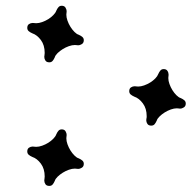

<svg xmlns="http://www.w3.org/2000/svg" viewBox="-20 -584 649 650"><path d="M244.1 -430.7Q241.7 -430.7 239.3 -431.2Q236.8 -431.6 233.4 -431.6Q224.1 -431.6 213.1 -427.7Q202.1 -423.8 192.4 -417.7Q182.6 -411.6 175 -404.3Q167.5 -397 165.5 -390.1Q162.1 -382.3 158 -377.7Q153.8 -373 147 -373Q137.7 -373 133.8 -378.9Q129.9 -384.8 129.9 -391.6Q129.9 -395 130.6 -397.2Q131.3 -399.4 131.3 -404.8Q131.3 -431.2 118.4 -448.5Q105.5 -465.8 89.4 -471.2Q81.5 -474.6 76.9 -478.8Q72.3 -482.9 72.3 -489.7Q72.3 -498.5 78.1 -502.4Q84 -506.3 90.8 -506.3Q93.8 -506.3 96.2 -505.9Q98.6 -505.4 102.5 -505.4Q111.8 -505.4 122.8 -509.3Q133.8 -513.2 143.6 -519.3Q153.3 -525.4 160.6 -533Q168 -540.5 170.4 -547.4Q173.8 -555.2 178 -559.8Q182.1 -564.5 189 -564.5Q197.8 -564.5 201.7 -558.3Q205.6 -552.2 205.6 -544.9Q205.6 -542.5 205.1 -540Q204.6 -537.6 204.6 -534.2Q204.6 -524.9 208.5 -513.9Q212.4 -502.9 218.5 -493.2Q224.6 -483.4 232.2 -475.8Q239.7 -468.3 246.6 -466.3Q254.4 -462.9 259 -458.7Q263.7 -454.6 263.7 -447.8Q263.7 -439 257.3 -434.8Q251 -430.7 244.1 -430.7ZM244.1 -12.2Q241.7 -12.2 239.3 -12.7Q236.8 -13.2 233.4 -13.2Q224.1 -13.2 213.1 -9.3Q202.1 -5.4 192.4 0.7Q182.6 6.8 175 14.2Q167.5 21.5 165.5 28.3Q162.1 36.1 158 40.8Q153.8 45.4 147 45.4Q137.7 45.4 133.8 39.6Q129.9 33.7 129.9 26.9Q129.9 23.4 130.6 21.2Q131.3 19 131.3 13.7Q131.3 -12.7 118.4 -30Q105.5 -47.4 89.4 -52.7Q81.5 -56.2 76.9 -60.3Q72.3 -64.5 72.3 -71.3Q72.3 -80.1 78.1 -84Q84 -87.9 90.8 -87.9Q93.8 -87.9 96.2 -87.4Q98.6 -86.9 102.5 -86.9Q111.8 -86.9 122.8 -90.8Q133.8 -94.7 143.6 -100.8Q153.3 -106.9 160.6 -114.5Q168 -122.1 170.4 -128.9Q173.8 -136.7 178 -141.4Q182.1 -146 189 -146Q197.8 -146 201.7 -139.9Q205.6 -133.8 205.6 -126.5Q205.6 -124 205.1 -121.6Q204.6 -119.1 204.6 -115.7Q204.6 -106.4 208.5 -95.5Q212.4 -84.5 218.5 -74.7Q224.6 -64.9 232.2 -57.4Q239.7 -49.8 246.6 -47.9Q254.4 -44.4 259 -40.3Q263.7 -36.1 263.7 -29.3Q263.7 -20.5 257.3 -16.4Q251 -12.2 244.1 -12.2ZM589.4 -216.3Q586.9 -216.3 584.5 -216.8Q582 -217.3 578.6 -217.3Q569.3 -217.3 558.3 -213.4Q547.4 -209.5 537.6 -203.4Q527.8 -197.3 520.3 -189.9Q512.7 -182.6 510.7 -175.8Q507.3 -168 503.2 -163.3Q499 -158.7 492.2 -158.7Q482.9 -158.7 479 -164.6Q475.1 -170.4 475.1 -177.2Q475.1 -180.7 475.8 -182.9Q476.6 -185.1 476.6 -190.4Q476.6 -216.8 463.6 -234.1Q450.7 -251.5 434.6 -256.8Q426.8 -260.3 422.1 -264.4Q417.5 -268.6 417.5 -275.4Q417.5 -284.2 423.3 -288.1Q429.2 -292 436 -292Q439 -292 441.4 -291.5Q443.8 -291 447.8 -291Q457 -291 468 -294.9Q479 -298.8 488.8 -304.9Q498.5 -311 505.9 -318.6Q513.2 -326.2 515.6 -333Q519 -340.8 523.2 -345.5Q527.3 -350.1 534.2 -350.1Q543 -350.1 546.9 -344Q550.8 -337.9 550.8 -330.6Q550.8 -328.1 550.3 -325.7Q549.8 -323.2 549.8 -319.8Q549.8 -310.5 553.7 -299.6Q557.6 -288.6 563.7 -278.8Q569.8 -269 577.4 -261.5Q585 -253.9 591.8 -252Q599.6 -248.5 604.2 -244.4Q608.9 -240.2 608.9 -233.4Q608.9 -224.6 602.5 -220.5Q596.2 -216.3 589.4 -216.3Z"/></svg>

Font: Arian Grqi
Style: Regular
Weight: 400
Designer: Ruben Hakobyan (Tarumian)
Foundry: Ruben Hakobyan (Tarumian)
Version: Version 1.003